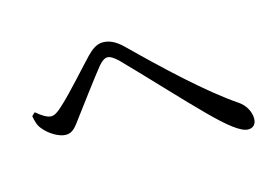

<svg xmlns="http://www.w3.org/2000/svg" viewBox="-73 -739 1146 796"><g transform="rotate(-15 500.0 -341.5)"><path d="M54 -374C58 -351 63 -332 76 -317C98 -289 139 -263 170 -263C200 -263 215 -287 238 -318C273 -365 349 -467 380 -505C396 -523 407 -529 417 -529C430 -529 442 -521 462 -503C532 -432 692 -260 754 -199C824 -129 874 -89 905 -89C927 -89 940 -103 940 -127C940 -157 922 -188 895 -206C778 -285 628 -426 499 -553C468 -583 442 -594 415 -594C389 -594 367 -578 345 -555C313 -522 227 -424 180 -382C159 -362 144 -353 130 -353C114 -353 91 -367 68 -387Z"/></g></svg>

Font: Noto Serif JP Medium
Style: Regular
Weight: 500
Designer: Ryoko NISHIZUKA 西塚涼子 (kana & ideographs); Frank Grießhammer (Latin, Greek & Cyrillic); Wenlong ZHANG 张文龙 (bopomofo); San
Foundry: Adobe
Version: Version 2.001;hotconv 1.1.0;makeotfexe 2.6.0